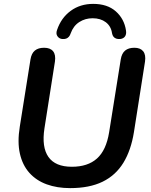

<svg xmlns="http://www.w3.org/2000/svg" viewBox="-20 -959 778 989"><path d="M341 10Q274 10 220.5 -9.5Q167 -29 131.5 -68.5Q96 -108 82.5 -167.5Q69 -227 82 -307L137 -653Q142 -684 159.5 -698.5Q177 -713 207 -713Q239 -713 253.5 -695Q268 -677 263 -642L209 -298Q194 -201 229.5 -150.5Q265 -100 350 -100Q432 -100 479.5 -142.5Q527 -185 542 -277L602 -653Q607 -684 624.5 -698.5Q642 -713 672 -713Q703 -713 717.5 -695Q732 -677 727 -642L670 -279Q655 -185 615.5 -120.5Q576 -56 508.5 -23Q441 10 341 10ZM300 -758Q284 -760 275.5 -773Q267 -786 274 -805Q295 -867 344 -903Q393 -939 460 -939Q533 -939 576.5 -900.5Q620 -862 629 -802Q632 -783 624 -771.5Q616 -760 599 -758Q588 -757 579 -760Q570 -763 564.5 -770Q559 -777 557 -788Q552 -824 525 -844.5Q498 -865 457 -865Q419 -865 388.5 -845.5Q358 -826 344 -787Q341 -777 335 -770Q329 -763 320.5 -760Q312 -757 300 -758Z"/></svg>

Font: Nunito ExtraLight
Style: Bold Italic
Weight: 700
Italic angle: -9°
Version: Version 3.602